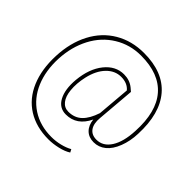

<svg xmlns="http://www.w3.org/2000/svg" viewBox="-214 -912 1357 1357"><g transform="rotate(45 464.5 -234.0)"><path d="M864.3 -255.4Q861.8 -180.2 837.4 -117.2Q813 -54.2 773.4 -22.2Q733.9 9.8 683.6 9.8Q634.8 9.8 604.5 -20Q574.2 -49.8 568.8 -102.5Q515.1 9.8 406.2 9.8Q339.8 9.8 307.4 -51Q274.9 -111.8 283.7 -212.9Q295.4 -335.4 354.5 -408.9Q413.6 -482.4 497.1 -482.4Q553.2 -482.4 593.8 -450.2L619.1 -428.7L595.2 -143.1Q589.8 -83 613.5 -50Q637.2 -17.1 685.1 -17.1Q750.5 -17.1 790.8 -80.1Q831.1 -143.1 836.4 -255.4Q847.2 -456.1 758.3 -558.6Q669.4 -661.1 488.3 -661.1Q378.9 -661.1 289.6 -606.4Q200.2 -551.8 148.9 -454.1Q97.7 -356.4 91.3 -233.4Q85.4 -108.9 126.5 -11.5Q167.5 85.9 250.5 140.1Q333.5 194.3 445.8 194.3Q489.7 194.3 532.7 183.8Q575.7 173.3 606.9 155.3L618.7 177.7Q587.4 198.2 537.8 209.7Q488.3 221.2 443.8 221.2Q321.8 221.2 233.9 166.3Q146 111.3 102.3 8.1Q58.6 -95.2 64.5 -233.4Q70.3 -370.1 124.5 -473.6Q178.7 -577.1 273.7 -633.1Q368.7 -689 490.2 -689Q681.6 -689 777.6 -576.9Q873.5 -464.8 864.3 -255.4ZM309.6 -136.2Q314.9 -79.6 340.1 -48.1Q365.2 -16.6 405.3 -16.6Q466.3 -16.6 505.9 -54.4Q545.4 -92.3 570.3 -168L591.3 -415.5Q557.6 -455.6 495.6 -455.6Q433.6 -455.6 386.5 -406.7Q339.4 -357.9 319.8 -272Q303.2 -197.8 309.6 -136.2Z"/></g></svg>

Font: TypoPRO Roboto
Style: Regular
Weight: 250
Designer: Google
Version: Version 2.136; 2016